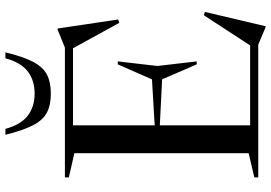

<svg xmlns="http://www.w3.org/2000/svg" viewBox="-166 -809 1002 710"><g transform="rotate(-90 335.0 -454.0)"><path d="M34 0V-14.5L123.5 -35.5V-680L34 -700.5V-715H514L580.5 -742H584.5L618 -518L605.5 -514L511.5 -685H226.5V-383L396.5 -393L452 -519.5H463L446 -373L463 -227.5H452L396.5 -355.5L226.5 -364V-30H522L633.5 -201L646 -197.5L593 27H589L525 0ZM344 -827Q393 -827 426 -852.5Q459 -878 474.5 -935H496.5Q480.5 -869 461.2 -832.5Q442 -796 414.2 -781.5Q386.5 -767 344 -767Q301.5 -767 273.8 -781.5Q246 -796 227 -832.5Q208 -869 191.5 -935H213.5Q229 -878 262 -852.5Q295 -827 344 -827Z"/></g></svg>

Font: Newsreader 72pt
Style: Regular
Weight: 400
Designer: Hugues Gentile
Foundry: Production Type
Version: Version 1.003; ttfautohint (v1.8.3)